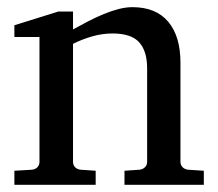

<svg xmlns="http://www.w3.org/2000/svg" viewBox="-20 -514 607 534"><path d="M326.2 0V-39.1L368.2 -42Q377 -43 383.1 -48.8Q389.2 -54.7 389.2 -64V-324.2Q389.2 -371.6 367.2 -396.2Q345.2 -420.9 293 -420.9Q264.2 -420.9 236.3 -412.8Q208.5 -404.8 183.1 -392.1V-64Q183.1 -54.7 189 -48.8Q194.8 -43 204.1 -42L246.1 -39.1V0H20V-39.1L68.8 -42Q78.1 -43 84 -48.8Q89.8 -54.7 89.8 -64V-411.1H20V-443.8L142.1 -481.9H183.1V-432.1Q204.1 -443.8 225.8 -455.1Q247.6 -466.3 269 -475.1Q290.5 -483.9 310.5 -489Q330.6 -494.1 348.1 -494.1Q413.6 -494.1 447.8 -453.6Q481.9 -413.1 481.9 -339.8V-64Q481.9 -54.7 488 -48.8Q494.1 -43 502.9 -42L546.9 -39.1V0Z"/></svg>

Font: Charis SIL Am
Style: Regular
Weight: 400
Foundry: SIL International
Version: Version 5.000